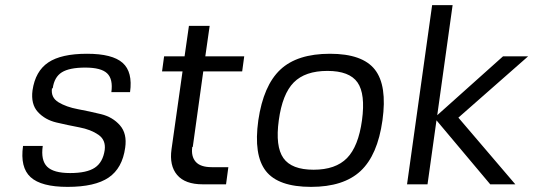

<svg xmlns="http://www.w3.org/2000/svg" viewBox="-20 -720 2083 750"><path d="M186 -375H183Q178 -339 208.5 -320.5Q239 -302 284.5 -293.5Q330 -285 375 -274Q420 -263 448.5 -230.5Q477 -198 469 -143Q458 -63 404.5 -26.5Q351 10 244 10Q141 10 99.5 -28Q58 -66 70 -150H147Q139 -94 164 -69Q189 -44 254 -44Q319 -44 350.5 -65Q382 -86 389 -134Q394 -173 364.5 -193.5Q335 -214 290 -222.5Q245 -231 200.5 -241.5Q156 -252 128 -282.5Q100 -313 107 -367Q118 -442 168.5 -476Q219 -510 320 -510Q419 -510 459 -474.5Q499 -439 488 -360H415Q422 -411 398.5 -433.5Q375 -456 313 -456Q251 -456 221.5 -437.5Q192 -419 186 -375Z M733 -146H731Q726 -109 744.5 -88Q763 -67 807 -67H872L863 0H772Q703 0 672 -36.5Q641 -73 650 -137L693 -441H613L621 -500H701L718 -619H799L782 -500H934L926 -441H774Z M1269 -510Q1396 -510 1444.5 -448Q1493 -386 1474 -250Q1455 -114 1388.5 -52Q1322 10 1195 10Q1067 10 1018.5 -52Q970 -114 989 -250Q1009 -386 1075 -448Q1141 -510 1269 -510ZM1069 -250Q1055 -148 1087 -102.5Q1119 -57 1205 -57Q1291 -57 1335.5 -102.5Q1380 -148 1394 -250Q1408 -353 1376.5 -398Q1345 -443 1259 -443Q1172 -443 1127.5 -398Q1083 -353 1069 -250Z M1770 -260H1771L1993 0H1895L1685 -250L1650 0H1570L1668 -700H1748L1688 -270L1945 -500H2043Z"/></svg>

Font: Fivo Sans Modern
Style: Italic
Weight: 400
Designer: Alexander Slobzheninov
Foundry: Alexander Slobzheninov
Version: 1.0